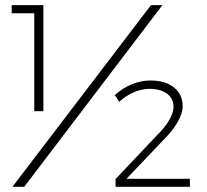

<svg xmlns="http://www.w3.org/2000/svg" viewBox="-20 -719 798 739"><path d="M24.9 -668V-699.2H147V-291H111.8V-668ZM27.8 0 561 -699.2H605L73.2 0ZM421.9 -353Q450.7 -379.4 486.6 -394.3Q522.5 -409.2 559.1 -409.2Q616.2 -409.2 649.7 -382.3Q683.1 -355.5 683.1 -310.1Q683.1 -282.7 663.3 -248.5Q643.6 -214.4 608.9 -180.2L466.8 -30.8H710.9V0H424.8V-29.8L585 -199.2Q614.3 -227.5 631.1 -256.6Q647.9 -285.6 647.9 -307.1Q647.9 -339.4 623.3 -358.2Q598.6 -377 555.2 -377Q525.4 -377 494.4 -363.5Q463.4 -350.1 439 -327.1Z"/></svg>

Font: Trueno UltraLight
Style: Regular
Weight: 250
Designer: Julieta Ulanovsky
Foundry: Julieta Ulanovsky
Version: Version 3.001b | FøM Fix